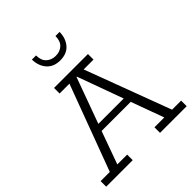

<svg xmlns="http://www.w3.org/2000/svg" viewBox="-212 -914 1049 1049"><g transform="rotate(-45 313.0 -389.0)"><path d="M2 0V-43H73L258 -540H182V-583H444V-540H368L554 -43H624V0H418V-43H494L419 -248L442 -233H191L205 -248L131 -43H207V0ZM209 -258 199 -273H423L416 -258L314 -538H311ZM313 -665Q263 -665 235 -696.5Q207 -728 206 -778H238Q238 -739 259.5 -719.5Q281 -700 313 -700Q346 -700 367 -719.5Q388 -739 388 -778H420Q419 -728 391.5 -696.5Q364 -665 313 -665Z"/></g></svg>

Font: Rokkitt Light
Style: Regular
Weight: 300
Version: Version 3.103